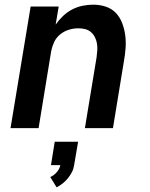

<svg xmlns="http://www.w3.org/2000/svg" viewBox="-20 -548 640 821"><path d="M25 0 111 -520H231L218 -443Q232 -463 250 -480Q268 -497 289.5 -508Q311 -519 334 -523.5Q357 -528 379 -528Q407 -528 432.5 -519.5Q458 -511 475.5 -492.5Q493 -474 502.5 -449Q512 -424 515.5 -397Q519 -370 517 -342.5Q515 -315 510 -287L463 0H343L393 -303Q395 -318 396 -333Q397 -348 394.5 -362.5Q392 -377 385.5 -389.5Q379 -402 368.5 -411Q358 -420 344 -423.5Q330 -427 315 -427Q295 -427 275 -421Q255 -415 238 -401.5Q221 -388 212 -369Q203 -350 199 -330L145 0ZM222 253 195 209Q211 202 223 188Q235 174 238 158H198L214 58H314L297 158Q295 173 288 187Q281 201 271 213.5Q261 226 248.5 236Q236 246 222 253Z"/></svg>

Font: Iosevka SS04 Extended
Style: Bold Italic
Weight: 700
Width: 7
Italic angle: -9°
Monospace: yes
Designer: Belleve Invis
Foundry: Belleve Invis
Version: Version 19.0.0; ttfautohint (v1.8.4)